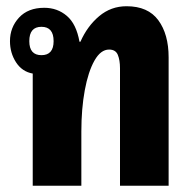

<svg xmlns="http://www.w3.org/2000/svg" viewBox="-20 -596 607 616"><path d="M85 0V-360Q51 -366 31.5 -396Q12 -426 12 -464Q12 -508 41 -539.5Q70 -571 122 -571Q164 -571 194.5 -545Q225 -519 235 -462H238Q260 -512 298 -544Q336 -576 386 -576Q455 -576 488 -531Q521 -486 521 -412V0H365V-377Q365 -403 358 -420Q351 -437 330 -437Q303 -437 283 -401.5Q263 -366 252 -306.5Q241 -247 241 -174V0ZM113 -419Q152 -419 152 -464Q152 -510 113 -510Q74 -510 74 -464Q74 -419 113 -419Z"/></svg>

Font: Noto Sans Thai Looped ExtraCondensed Black
Style: Regular
Weight: 900
Width: 2
Designer: Sasikarn Vongin, Ben Mitchell
Foundry: The Fontpad Ltd
Version: Version 1.001; ttfautohint (v1.8.4.7-5d5b)